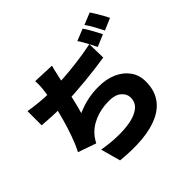

<svg xmlns="http://www.w3.org/2000/svg" viewBox="-218 -1119 1436 1436"><g transform="rotate(-45 500.0 -400.5)"><path d="M428 -794Q419 -764 413.5 -736.5Q408 -709 401 -682Q396 -658 390 -629.5Q384 -601 377 -570.5Q370 -540 363 -508.5Q356 -477 348 -446.5Q340 -416 332 -388Q391 -414 446 -425.5Q501 -437 562 -437Q644 -437 706.5 -409.5Q769 -382 805 -332Q841 -282 841 -214Q841 -127 802 -67Q763 -7 690 27Q617 61 515 70.5Q413 80 287 67L244 -90Q324 -76 401 -74Q478 -72 540 -84.5Q602 -97 639 -127.5Q676 -158 676 -210Q676 -248 642 -277.5Q608 -307 543 -307Q458 -307 388.5 -277Q319 -247 277 -191Q270 -181 264 -171.5Q258 -162 251 -149L108 -199Q136 -253 160 -321Q184 -389 203 -458.5Q222 -528 234.5 -589Q247 -650 252 -690Q257 -726 258 -750Q259 -774 257 -801ZM58 -683Q111 -674 169 -668.5Q227 -663 275 -663Q339 -663 414.5 -667.5Q490 -672 572.5 -682.5Q655 -693 739 -710L742 -566Q697 -559 640 -551.5Q583 -544 520 -538Q457 -532 394.5 -528Q332 -524 276 -524Q215 -524 159.5 -526.5Q104 -529 58 -533ZM786 -828Q799 -810 813.5 -784.5Q828 -759 841.5 -734Q855 -709 864 -691L769 -651Q759 -672 746 -696.5Q733 -721 719.5 -746Q706 -771 692 -790ZM909 -876Q922 -857 937 -831.5Q952 -806 966 -781.5Q980 -757 988 -740L894 -700Q879 -731 857 -770.5Q835 -810 815 -838Z"/></g></svg>

Font: Noto Sans JP Thin Black
Style: Regular
Weight: 900
Version: Version 2.004-H2;hotconv 1.0.118;makeotfexe 2.5.65603